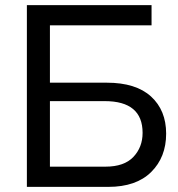

<svg xmlns="http://www.w3.org/2000/svg" viewBox="-20 -730 697 750"><path d="M85 0V-710H572V-631H175V-407H397Q511 -407 570 -353Q629 -299 629 -208Q629 -116 570.5 -58Q512 0 403 0ZM175 -79H392Q465 -79 501 -117Q537 -155 537 -211Q537 -335 389 -335H175Z"/></svg>

Font: Raleway-v4020 Medium
Style: Regular
Weight: 500
Designer: Matt McInerney, Pablo Impallari, Rodrigo Fuenzalida
Foundry: Matt McInerney, Pablo Impallari, Rodrigo Fuenzalida
Version: Version 4.020;PS 004.020;hotconv 1.0.88;makeotf.lib2.5.64775